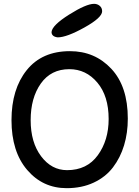

<svg xmlns="http://www.w3.org/2000/svg" viewBox="-20 -972 727 1002"><path d="M328 10Q203 10 121.5 -85.5Q40 -181 40 -345Q40 -507 119.5 -606Q199 -705 345 -705Q475 -705 561 -613Q647 -521 647 -353Q647 -278 627.5 -213.5Q608 -149 569.5 -98.5Q531 -48 469 -19Q407 10 328 10ZM330 -84Q434 -84 490.5 -162Q547 -240 547 -351Q547 -471 488 -541Q429 -611 342 -611Q246 -611 193 -536Q140 -461 140 -345Q140 -229 194.5 -156.5Q249 -84 330 -84ZM281 -777Q249 -781 249 -805Q252 -840 341 -896Q430 -952 471 -952Q488 -952 500.5 -941.5Q513 -931 513 -913Q513 -880 420.5 -828.5Q328 -777 281 -777Z"/></svg>

Font: Sniglet
Style: Regular
Weight: 400
Designer: Haley Fiege
Foundry: Haley Fiege, Pablo Impallari, Brenda Gallo
Version: Version 2.000